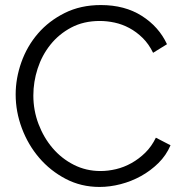

<svg xmlns="http://www.w3.org/2000/svg" viewBox="-20 -734 726 760"><path d="M42 -360Q42 -424 64.5 -487.5Q87 -551 130 -601Q173 -651 236 -682.5Q299 -714 379 -714Q474 -714 541.5 -671Q609 -628 641 -559L586 -525Q569 -560 544.5 -584Q520 -608 492 -623Q464 -638 434 -644.5Q404 -651 375 -651Q311 -651 262 -625Q213 -599 179.5 -557Q146 -515 129 -462.5Q112 -410 112 -356Q112 -297 132.5 -243Q153 -189 188.5 -147.5Q224 -106 272.5 -81.5Q321 -57 378 -57Q408 -57 439.5 -64.5Q471 -72 500.5 -88.5Q530 -105 555 -129.5Q580 -154 597 -189L655 -159Q638 -119 607 -88.5Q576 -58 538 -37Q500 -16 457.5 -5Q415 6 374 6Q301 6 240 -26Q179 -58 135 -109.5Q91 -161 66.5 -226.5Q42 -292 42 -360Z"/></svg>

Font: Oxford Sans
Style: Regular
Weight: 400
Designer: Matt McInerney, Pablo Impallari, Rodrigo Fuenzalida
Foundry: Matt McInerney, Pablo Impallari, Rodrigo Fuenzalida
Version: Version 3.000g; ttfautohint (v1.5) -l 8 -r 28 -G 28 -x 14 -D